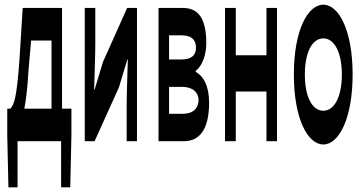

<svg xmlns="http://www.w3.org/2000/svg" viewBox="-20 -603 1552 820"><path d="M55 197V0H241V197H280L285 -22V-139H245V-569H77L63 -347C52 -188 40 -154 24 -139H11V-22L16 197ZM84 -139C92 -181 98 -236 102 -306L113 -430H200V-139Z M342 -569V0H384L488 -230C498 -262 513 -315 524 -349H526C524 -279 521 -204 521 -148V0H565V-569H523L420 -339L384 -220H382C384 -289 387 -365 387 -421V-569Z M761 -569H657V0H766C829 0 873 -46 873 -164C873 -240 847 -279 816 -296V-301C844 -320 861 -371 861 -418C861 -533 821 -569 761 -569ZM702 -117V-232H758C804 -232 828 -207 828 -176C828 -142 806 -117 761 -117ZM702 -349V-452H757C799 -452 817 -432 817 -399C817 -368 799 -349 754 -349Z M941 -569V0H987V-212H1118V0H1163V-569H1118V-367H987V-569Z M1361 14C1427 14 1486 -96 1486 -285C1486 -473 1427 -583 1361 -583C1294 -583 1235 -473 1235 -285C1235 -96 1294 14 1361 14ZM1282 -285C1282 -379 1313 -439 1361 -439C1408 -439 1440 -379 1440 -285C1440 -190 1408 -130 1361 -130C1313 -130 1282 -190 1282 -285Z"/></svg>

Font: 寒蝉无机体 CompactMedium
Style: Regular
Weight: 500
Width: 3
Designer: ChillTanhei {Warren2060}; 
Source Han Sans {Ryoko NISHIZUKA 西塚涼子 (kana, bopomofo & ideographs); Paul D. Hunt (Latin, Gre
Foundry: ChillType&Adobe
Version: Version 1.000;Glyphs 3.1.1 (3135)